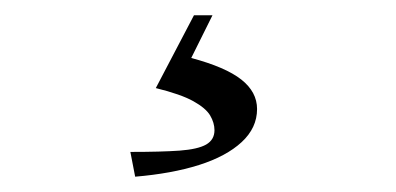

<svg xmlns="http://www.w3.org/2000/svg" viewBox="-20 -20 520 252"><path d="M157.4 211.9 151.1 179.4Q191.5 179.4 215.6 177.7Q239.7 175.9 250.6 169.7Q261.5 163.4 261.5 150.9Q261.5 141.2 255.8 131.5Q250.1 121.9 233.7 112.8Q217.4 103.7 184.5 95.6L234.6 0H258.9L231 56.1Q276 68.1 296.7 84.4Q317.4 100.7 317.4 123.1Q317.4 147.8 297.2 166.5Q277 185.2 241.1 196.6Q205.2 207.9 157.4 211.9Z"/></svg>

Font: Ancizar Serif Light
Style: Italic
Weight: 300
Italic angle: -4°
Designer: Cesar Puertas, Viviana Monsalve, Julian Moncada, Julian Prieto, Jose Castro, Felipe Aragon, Mariel Hernandez, Sara Alarc
Version: Version 8.100